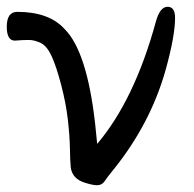

<svg xmlns="http://www.w3.org/2000/svg" viewBox="-37 -526 572 567"><path d="M250 21Q237 21 215 14Q177 3 172 -31Q170 -51 169.5 -87Q169 -123 163.5 -171.5Q158 -220 144 -274Q130 -328 116 -359Q102 -390 83.5 -399Q65 -408 48 -408Q29 -408 7 -406Q-17 -406 -17 -447Q-17 -491 14 -491Q108 -491 154 -440Q220 -374 244 -160L250 -101Q360 -231 423 -461Q435 -506 458 -506Q480 -506 480 -473Q480 -420 452 -319Q407 -160 298 -25Q280 -3 272 9Q264 21 250 21Z"/></svg>

Font: LXGW WenKai Medium
Style: Regular
Weight: 500
Designer: LXGW / Fontworks Inc.
Foundry: LXGW / Fontworks Inc.
Version: Version 1.501; October 10, 2024